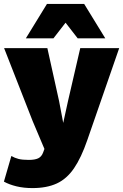

<svg xmlns="http://www.w3.org/2000/svg" viewBox="-24 -746 629 981"><path d="M585 -500 422 -30Q391 60 354 114Q317 168 266 191.5Q215 215 142 215Q97 215 60 206Q23 197 -4 182L34 51Q51 61 70.5 66Q90 71 123 71Q154 71 171 63Q188 55 196 34L203 15L143 -127L-3 -500H218L278 -229L299 -118L324 -232L386 -500ZM514 -550H373L311 -630L249 -550H108L216 -726H406Z"/></svg>

Font: Work Sans ExtraBold
Style: Regular
Weight: 800
Designer: Wei Huang
Foundry: Wei Huang
Version: Version 2.012; ttfautohint (v1.8.3)